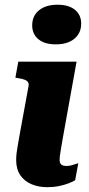

<svg xmlns="http://www.w3.org/2000/svg" viewBox="-20 -768 370 798"><path d="M47.2 -102.8Q47.2 -117 49 -132.3Q50.8 -147.6 54.6 -168.3Q58.4 -189 63.4 -218L98.4 -408.8Q100.8 -420 96.3 -426.6Q91.8 -433.2 81.6 -437Q71.4 -440.8 55.4 -443.2L44 -445.2L56 -511.6H298.2L240.8 -192.8Q237.2 -171.2 234.1 -153.9Q231 -136.6 229.4 -124Q227.8 -111.4 227.8 -102.8Q227.8 -89.8 234.9 -84Q242 -78.2 256.2 -78.2Q267 -78.2 276.9 -80.9Q286.8 -83.6 294.5 -86.2Q302.2 -88.8 305.4 -89.6L292.4 -19Q282.4 -12.6 264.8 -5.9Q247.2 0.8 224.9 5.4Q202.6 10 176.6 10Q139.4 10 110.1 -2.7Q80.8 -15.4 64 -40.4Q47.2 -65.4 47.2 -102.8ZM113.8 -662.6Q113.8 -702 142.1 -725.2Q170.4 -748.4 219.2 -748.4Q265.6 -748.4 291.5 -727.3Q317.4 -706.2 317.4 -669.8Q317.4 -630.4 289.1 -607Q260.8 -583.6 212 -583.6Q165.6 -583.6 139.7 -604.9Q113.8 -626.2 113.8 -662.6Z"/></svg>

Font: Roboto Serif 20pt
Style: Italic
Weight: 400
Italic angle: -10°
Designer: Greg Gazdowicz
Foundry: Commercial Type
Version: Version 1.008